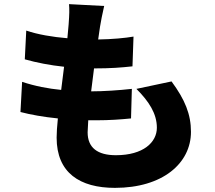

<svg xmlns="http://www.w3.org/2000/svg" viewBox="-20 -839 1040 929"><path d="M87 -443 79 -297C129 -284 190 -273 260 -266C256 -228 254 -195 254 -173C254 -3 366 70 536 70C767 70 904 -49 904 -201C904 -286 875 -357 810 -445L640 -409C701 -348 739 -289 739 -221C739 -151 674 -88 541 -88C452 -88 404 -124 404 -199L407 -257H448C508 -257 565 -261 614 -266L618 -409C556 -402 479 -397 421 -397L435 -508C515 -508 566 -512 621 -518L626 -662C586 -655 523 -649 455 -648L464 -710C469 -738 474 -768 484 -810L314 -819C316 -794 316 -773 312 -720L306 -654C234 -660 163 -672 107 -691L100 -552C156 -536 223 -523 290 -516L276 -404C214 -410 150 -422 87 -443Z"/></svg>

Font: Noto Sans HK Black
Style: Regular
Weight: 900
Designer: Ryoko NISHIZUKA 西塚涼子 (kana, bopomofo & ideographs); Paul D. Hunt (Latin, Greek & Cyrillic); Sandoll Communications 산돌커뮤니
Foundry: Adobe
Version: Version 2.004;hotconv 1.0.118;makeotfexe 2.5.65603